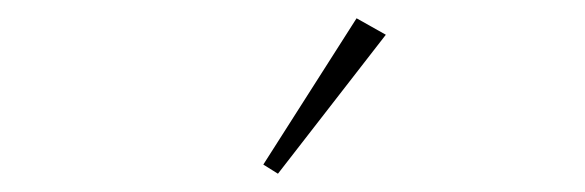

<svg xmlns="http://www.w3.org/2000/svg" viewBox="-20 -777 640 210"><path d="M268 -597 370 -757 402 -739 284 -587Z"/></svg>

Font: IBM Plex Serif ExtraLight
Style: Regular
Weight: 200
Designer: Mike Abbink, Paul van der Laan, Pieter van Rosmalen
Foundry: Bold Monday
Version: Version 2.5